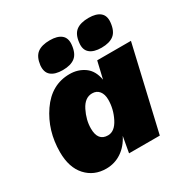

<svg xmlns="http://www.w3.org/2000/svg" viewBox="-166 -849 961 995"><g transform="rotate(-30 314.5 -351.5)"><path d="M248 -545Q202 -545 178.5 -564.5Q155 -584 159 -625Q165 -673 191 -693Q217 -713 266 -713Q311 -713 334 -694Q357 -675 353 -636Q348 -586 322 -565.5Q296 -545 248 -545ZM480 -545Q434 -545 410.5 -565Q387 -585 392 -625Q397 -673 423 -693Q449 -713 498 -713Q543 -713 566 -694Q589 -675 585 -636Q580 -586 554 -565.5Q528 -545 480 -545ZM188 10Q115 10 68.5 -41Q22 -92 22 -184Q22 -312 90 -411Q158 -510 267 -510Q317 -510 355 -483Q393 -456 403 -398L427 -500H629L513 0H329L346 -95Q321 -45 280 -17.5Q239 10 188 10ZM282 -135Q322 -135 348.5 -187Q375 -239 375 -295Q375 -327 360 -346Q345 -365 318 -365Q274 -365 248 -313Q222 -261 222 -210Q222 -135 282 -135Z"/></g></svg>

Font: Elaine Sans ExtraBold
Style: Italic
Weight: 800
Italic angle: -13°
Designer: Wei Huang
Foundry: Wei Huang
Version: Version 2.001;December 24, 2019;FontCreator 12.0.0.2547 64-b